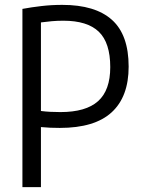

<svg xmlns="http://www.w3.org/2000/svg" viewBox="-20 -768 588 788"><path d="M72 0V-731.5Q109.5 -738.5 150.5 -743.2Q191.5 -748 235.5 -748Q371 -748 439.5 -686.5Q508 -625 508 -494.5Q508 -371 438.2 -307Q368.5 -243 225.5 -243Q204.5 -243 186 -243.8Q167.5 -244.5 148 -246.5V0ZM228 -308Q332.5 -308 382.5 -352.8Q432.5 -397.5 432.5 -492.5Q432.5 -592.5 385.5 -637.8Q338.5 -683 240 -683Q215 -683 192.5 -681Q170 -679 148 -676V-312.5Q167.5 -310 187.2 -309Q207 -308 228 -308Z"/></svg>

Font: Encode Sans Condensed Condensed
Style: Regular
Weight: 400
Width: 3
Designer: Multiple Designers
Foundry: Impallari Type
Version: Version 3.000; ttfautohint (v1.8.3) -l 8 -r 50 -G 200 -x 14 